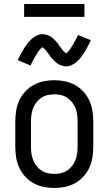

<svg xmlns="http://www.w3.org/2000/svg" viewBox="-20 -927 540 955"><path d="M250 8Q223 8 196.5 2.5Q170 -3 146.5 -16Q123 -29 104.5 -49.5Q86 -70 75 -94.5Q64 -119 60 -146Q56 -173 56 -200V-320Q56 -347 60 -374Q64 -401 75 -425.5Q86 -450 104.5 -470.5Q123 -491 146.5 -504Q170 -517 196.5 -522.5Q223 -528 250 -528Q277 -528 303.5 -522.5Q330 -517 353.5 -504Q377 -491 395.5 -470.5Q414 -450 425 -425.5Q436 -401 440 -374Q444 -347 444 -320V-200Q444 -173 440 -146Q436 -119 425 -94.5Q414 -70 395.5 -49.5Q377 -29 353.5 -16Q330 -3 303.5 2.5Q277 8 250 8ZM250 -62Q267 -62 284 -66Q301 -70 315 -79.5Q329 -89 339.5 -103Q350 -117 356 -133Q362 -149 364 -166Q366 -183 366 -200V-320Q366 -337 364 -354Q362 -371 356 -387Q350 -403 339.5 -417Q329 -431 315 -440.5Q301 -450 284 -454Q267 -458 250 -458Q233 -458 216 -454Q199 -450 185 -440.5Q171 -431 160.5 -417Q150 -403 144 -387Q138 -371 136 -354Q134 -337 134 -320V-200Q134 -183 136 -166Q138 -149 144 -133Q150 -117 160.5 -103Q171 -89 185 -79.5Q199 -70 216 -66Q233 -62 250 -62ZM308 -597Q303 -597 298 -598Q293 -599 288.5 -600.5Q284 -602 279.5 -603.5Q275 -605 270.5 -608Q266 -611 262 -613.5Q258 -616 255 -619.5Q252 -623 248 -626.5Q244 -630 240.5 -634Q237 -638 234 -641.5Q231 -645 228.5 -649Q226 -653 223 -657Q220 -661 216.5 -665.5Q213 -670 210 -674Q207 -678 204 -681.5Q201 -685 196 -688.5Q191 -692 191 -694H193Q193 -693 189.5 -691Q186 -689 183.5 -686Q181 -683 178.5 -680.5Q176 -678 174.5 -676Q173 -674 171.5 -672Q170 -670 168.5 -668Q167 -666 165.5 -663.5Q164 -661 162.5 -658Q161 -655 159 -652.5Q157 -650 155.5 -646.5Q154 -643 152 -640Q150 -637 148 -633.5Q146 -630 144 -626Q142 -622 140 -618Q138 -614 136 -609.5Q134 -605 132 -601L68 -628Q77 -646 85 -661Q93 -676 101 -688.5Q109 -701 117 -711.5Q125 -722 136.5 -732.5Q148 -743 162 -750Q176 -757 192 -757Q197 -757 202 -756Q207 -755 211.5 -754Q216 -753 220.5 -751Q225 -749 229.5 -746.5Q234 -744 238 -741Q242 -738 245 -735Q248 -732 252 -728Q256 -724 259.5 -720Q263 -716 266 -712.5Q269 -709 271.5 -705Q274 -701 277 -697Q280 -693 283.5 -688.5Q287 -684 290 -680Q293 -676 296 -672.5Q299 -669 304 -665.5Q309 -662 309 -661H307L311 -663Q314 -665 316.5 -668Q319 -671 321.5 -674Q324 -677 325.5 -678.5Q327 -680 328.5 -682Q330 -684 331.5 -686.5Q333 -689 334.5 -691.5Q336 -694 337.5 -696.5Q339 -699 341 -702Q343 -705 344.5 -708Q346 -711 348 -714.5Q350 -718 352 -721.5Q354 -725 356 -728.5Q358 -732 360 -736Q362 -740 364 -744.5Q366 -749 368 -753L432 -727Q423 -708 415 -693Q407 -678 399 -665.5Q391 -653 383 -642.5Q375 -632 363.5 -621.5Q352 -611 338 -604Q324 -597 308 -597ZM400 -843H100V-907H400Z"/></svg>

Font: HulyMono
Style: Regular
Weight: 400
Monospace: yes
Designer: Belleve Invis
Foundry: Belleve Invis
Version: Version 33.2.5; ttfautohint (v1.8.4)